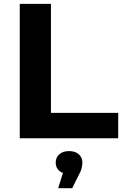

<svg xmlns="http://www.w3.org/2000/svg" viewBox="-20 -720 644 1000"><path d="M82.9 0V-700H245.3V-132.3H595.7V0ZM282.9 260.3 323.1 131.6 339.6 185.3Q306.1 185.3 288.1 169.4Q270.2 153.6 270.2 126.8Q270.2 100.1 289 83.5Q307.9 66.9 339.6 66.9Q372 66.9 390.6 83.8Q409.1 100.7 409.1 126.8Q409.1 139 405.5 154.9Q401.9 170.8 390.2 191.7L356 260.3Z"/></svg>

Font: Montserrat Alternates Thin
Style: Regular
Weight: 100
Designer: Julieta Ulanovsky
Foundry: Julieta Ulanovsky
Version: Version 9.000